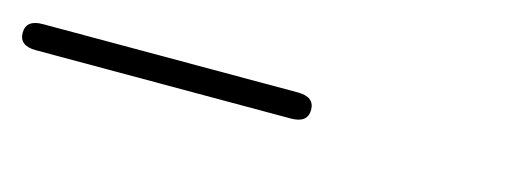

<svg xmlns="http://www.w3.org/2000/svg" viewBox="-42 21 661 243"><g transform="rotate(15 288.0 143.0)"><path d="M-2 160.2Q-23.9 160.2 -23.9 143.1Q-23.9 126 -2 126H332Q354 126 354 143.1Q354 160.2 332 160.2Z"/></g></svg>

Font: Quicksand
Style: Light
Weight: 300
Designer: Andrew Paglinawan
Foundry: Andrew Paglinawan
Version: 1.002